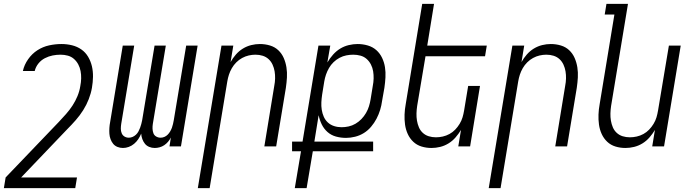

<svg xmlns="http://www.w3.org/2000/svg" viewBox="-46 -755 3566 990"><path d="M342 215H-26L-17 160L257 -126Q276 -146 294.5 -167Q313 -188 328 -211Q343 -234 353.5 -259.5Q364 -285 368 -311Q372 -331 372.5 -350.5Q373 -370 369.5 -388.5Q366 -407 357.5 -423Q349 -439 335.5 -451Q322 -463 304 -468Q286 -473 266 -473Q246 -473 225.5 -469Q205 -465 185.5 -455Q166 -445 152 -427.5Q138 -410 133 -389H72Q79 -421 99 -449.5Q119 -478 147 -496Q175 -514 207 -521Q239 -528 271 -528Q299 -528 325.5 -521.5Q352 -515 373.5 -500Q395 -485 408.5 -462Q422 -439 428 -413Q434 -387 433.5 -359Q433 -331 428 -302Q423 -273 411.5 -243.5Q400 -214 383 -187Q366 -160 344.5 -135.5Q323 -111 300 -88L63 160H351Z M588 8Q573 8 559.5 2.5Q546 -3 537.5 -13.5Q529 -24 524 -37.5Q519 -51 518 -65.5Q517 -80 518 -95.5Q519 -111 522 -126L587 -520H646L579 -116Q577 -103 577 -91Q577 -79 581.5 -68Q586 -57 596 -51Q606 -45 618 -45Q628 -45 637.5 -49Q647 -53 655 -60.5Q663 -68 668 -77.5Q673 -87 676.5 -96.5Q680 -106 682.5 -115.5Q685 -125 687 -135L751 -520H809L742 -116Q740 -103 740.5 -91Q741 -79 745 -68Q749 -57 759.5 -51Q770 -45 782 -45Q792 -45 801.5 -49Q811 -53 818.5 -60.5Q826 -68 831.5 -77.5Q837 -87 840.5 -96.5Q844 -106 846 -115.5Q848 -125 850 -135L914 -520H973L887 0H828L835 -46Q829 -34 820.5 -24Q812 -14 801 -6.5Q790 1 777 4.5Q764 8 752 8Q737 8 723.5 2.5Q710 -3 701.5 -13.5Q693 -24 688 -37.5Q683 -51 682 -66Q676 -51 667 -37.5Q658 -24 645.5 -13.5Q633 -3 618 2.5Q603 8 588 8Z M974 215 1096 -520H1157L1143 -435Q1154 -455 1170 -473.5Q1186 -492 1206.5 -504.5Q1227 -517 1249.5 -522.5Q1272 -528 1294 -528Q1321 -528 1346 -520.5Q1371 -513 1389 -496Q1407 -479 1417 -456Q1427 -433 1431 -407.5Q1435 -382 1433.5 -355.5Q1432 -329 1428 -302L1378 0H1317L1368 -311Q1372 -331 1372.5 -350Q1373 -369 1370 -387Q1367 -405 1359.5 -421.5Q1352 -438 1339 -450Q1326 -462 1308.5 -467.5Q1291 -473 1271 -473Q1254 -473 1236.5 -469Q1219 -465 1202.5 -456Q1186 -447 1172.5 -433.5Q1159 -420 1149.5 -403.5Q1140 -387 1134.5 -370Q1129 -353 1126 -335L1035 215Z M1474 215 1506 25H1460V-25H1514L1596 -520H1657L1642 -433Q1655 -455 1671.5 -473.5Q1688 -492 1708.5 -504.5Q1729 -517 1752.5 -522.5Q1776 -528 1798 -528Q1825 -528 1850.5 -520.5Q1876 -513 1894.5 -496.5Q1913 -480 1924 -457Q1935 -434 1939 -408.5Q1943 -383 1941.5 -356Q1940 -329 1936 -302L1924 -234Q1921 -211 1914 -188Q1907 -165 1895.5 -143Q1884 -121 1867.5 -101.5Q1851 -82 1830 -69Q1809 -56 1785 -50Q1761 -44 1738 -44Q1711 -44 1686 -51Q1661 -58 1642.5 -74.5Q1624 -91 1613 -113.5Q1602 -136 1597 -161L1575 -25H1878V25H1567L1535 215ZM1715 -99Q1733 -99 1751.5 -103Q1770 -107 1787 -117Q1804 -127 1817.5 -141Q1831 -155 1841 -172Q1851 -189 1856.5 -207Q1862 -225 1865 -243L1876 -311Q1880 -331 1880.5 -350Q1881 -369 1878 -387.5Q1875 -406 1866.5 -422.5Q1858 -439 1844.5 -451Q1831 -463 1813 -468Q1795 -473 1775 -473Q1758 -473 1740 -469.5Q1722 -466 1705 -457Q1688 -448 1674 -434.5Q1660 -421 1650.5 -404.5Q1641 -388 1635 -370.5Q1629 -353 1626 -335L1615 -267Q1612 -247 1611 -227.5Q1610 -208 1613 -189Q1616 -170 1623.5 -153Q1631 -136 1644.5 -123.5Q1658 -111 1676.5 -105Q1695 -99 1715 -99Z M2179 8Q2152 8 2127.5 0.5Q2103 -7 2085 -24Q2067 -41 2056.5 -64Q2046 -87 2042.5 -112.5Q2039 -138 2040 -164.5Q2041 -191 2046 -218L2131 -735H2192L2157 -520H2464L2455 -465H2148L2105 -209Q2102 -189 2101.5 -170Q2101 -151 2104 -133Q2107 -115 2114 -98.5Q2121 -82 2134 -70Q2147 -58 2164.5 -52.5Q2182 -47 2202 -47Q2219 -47 2237 -51Q2255 -55 2271.5 -64Q2288 -73 2301 -86.5Q2314 -100 2324 -116.5Q2334 -133 2339 -150Q2344 -167 2347 -185L2368 -312H2429L2378 0H2317L2331 -85Q2319 -65 2303 -46.5Q2287 -28 2266.5 -15.5Q2246 -3 2223.5 2.5Q2201 8 2179 8Z M2474 215 2596 -520H2657L2643 -435Q2654 -455 2670 -473.5Q2686 -492 2706.5 -504.5Q2727 -517 2749.5 -522.5Q2772 -528 2794 -528Q2821 -528 2846 -520.5Q2871 -513 2889 -496Q2907 -479 2917 -456Q2927 -433 2931 -407.5Q2935 -382 2933.5 -355.5Q2932 -329 2928 -302L2878 0H2817L2868 -311Q2872 -331 2872.5 -350Q2873 -369 2870 -387Q2867 -405 2859.5 -421.5Q2852 -438 2839 -450Q2826 -462 2808.5 -467.5Q2791 -473 2771 -473Q2754 -473 2736.5 -469Q2719 -465 2702.5 -456Q2686 -447 2672.5 -433.5Q2659 -420 2649.5 -403.5Q2640 -387 2634.5 -370Q2629 -353 2626 -335L2535 215Z M3179 8Q3152 8 3127.5 0.5Q3103 -7 3085 -24Q3067 -41 3056.5 -64Q3046 -87 3042.5 -112.5Q3039 -138 3040 -164.5Q3041 -191 3046 -218L3122 -680H3072L3081 -735H3192L3105 -209Q3102 -189 3101.5 -170Q3101 -151 3104 -133Q3107 -115 3114 -98.5Q3121 -82 3134 -70Q3147 -58 3164.5 -52.5Q3182 -47 3202 -47Q3219 -47 3237 -51Q3255 -55 3271.5 -64Q3288 -73 3301 -86.5Q3314 -100 3324 -116.5Q3334 -133 3339 -150Q3344 -167 3347 -185L3403 -520H3464L3378 0H3317L3331 -85Q3319 -65 3303 -46.5Q3287 -28 3266.5 -15.5Q3246 -3 3223.5 2.5Q3201 8 3179 8Z"/></svg>

Font: Iosevka Term Curly Lt Obl
Style: Regular
Weight: 300
Italic angle: -9°
Designer: Belleve Invis
Foundry: Belleve Invis
Version: Version 32.3.0